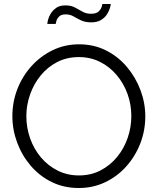

<svg xmlns="http://www.w3.org/2000/svg" viewBox="-20 -937 791 962"><path d="M375 5Q300 5 239 -25Q178 -55 134 -106.5Q90 -158 66 -222.5Q42 -287 42 -355Q42 -426 67 -490.5Q92 -555 137.5 -605.5Q183 -656 244 -685.5Q305 -715 376 -715Q451 -715 512 -684Q573 -653 616.5 -601Q660 -549 684 -485Q708 -421 708 -354Q708 -283 683 -218.5Q658 -154 613 -103.5Q568 -53 507 -24Q446 5 375 5ZM112 -355Q112 -297 131 -243.5Q150 -190 185 -148.5Q220 -107 268.5 -82.5Q317 -58 375 -58Q436 -58 484.5 -83.5Q533 -109 567.5 -151.5Q602 -194 620 -247Q638 -300 638 -355Q638 -413 619 -466Q600 -519 564.5 -561Q529 -603 481 -627Q433 -651 375 -651Q315 -651 266.5 -626Q218 -601 183.5 -558.5Q149 -516 130.5 -463Q112 -410 112 -355ZM437 -825Q407 -825 386 -835Q365 -845 348 -855Q331 -865 309 -865Q287 -865 276.5 -854.5Q266 -844 262.5 -832Q259 -820 259 -817H217Q217 -822 220.5 -837Q224 -852 234 -868.5Q244 -885 261.5 -897.5Q279 -910 308 -910Q336 -910 355.5 -899.5Q375 -889 393.5 -878.5Q412 -868 436 -868Q462 -868 474 -879.5Q486 -891 489.5 -903Q493 -915 493 -917H535Q535 -912 531 -897.5Q527 -883 516.5 -866Q506 -849 486.5 -837Q467 -825 437 -825Z"/></svg>

Font: Raleway Thin
Style: Regular
Weight: 400
Version: Version 4.026